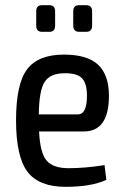

<svg xmlns="http://www.w3.org/2000/svg" viewBox="-20 -710 479 742"><path d="M171 -587H142Q120 -587 120 -611V-666Q120 -690 142 -690H171Q193 -690 193 -666V-611Q193 -587 171 -587ZM313 -587H286Q263 -587 263 -611V-666Q263 -690 286 -690H313Q336 -690 336 -666V-611Q336 -587 313 -587ZM245 -60Q309 -60 384 -72L391 -15Q334 12 234 12Q130 12 86 -46.5Q42 -105 42 -245Q42 -386 85 -442.5Q128 -499 227 -499Q318 -499 359.5 -459.5Q401 -420 401 -340Q401 -202 304 -202H131Q135 -118 160.5 -89Q186 -60 245 -60ZM231 -427Q174 -427 152.5 -393.5Q131 -360 130 -268H281Q316 -268 316 -340Q316 -387 297.5 -407Q279 -427 231 -427Z"/></svg>

Font: exo2condensed_r
Style: Regular
Weight: 400
Width: 3
Designer: Natanael Gama
Version: Version 1.001;PS 001.001;hotconv 1.0.70;makeotf.lib2.5.58329